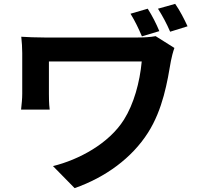

<svg xmlns="http://www.w3.org/2000/svg" viewBox="-20 -887 1040 993"><path d="M744 -842 655 -816C679 -777 697 -739 714 -699L804 -726C789 -763 767 -806 744 -842ZM886 -867 797 -842C821 -804 842 -765 860 -723L950 -751C933 -788 910 -833 886 -867ZM882 -639 785 -700C758 -695 724 -693 690 -693C619 -693 252 -693 212 -693C166 -693 121 -695 90 -697C93 -670 95 -640 95 -613C95 -566 95 -442 95 -402C95 -375 92 -350 89 -320H237C233 -351 233 -387 233 -402C233 -442 233 -538 233 -569C304 -569 649 -569 713 -569C703 -461 672 -349 621 -268C543 -144 388 -61 254 -28L366 86C526 30 662 -70 745 -200C823 -322 846 -467 864 -572C866 -585 876 -624 882 -639Z"/></svg>

Font: Noto Sans CJK SC
Style: Bold
Weight: 700
Designer: Ryoko NISHIZUKA 西塚涼子 (kana, bopomofo & ideographs); Paul D. Hunt (Latin, Greek & Cyrillic); Sandoll Communications 산돌커뮤니
Foundry: Adobe
Version: Version 2.004;hotconv 1.0.118;makeotfexe 2.5.65603